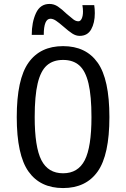

<svg xmlns="http://www.w3.org/2000/svg" viewBox="-20 -944 640 974"><path d="M300 -640Q249 -640 217.5 -612Q186 -584 171 -520.5Q156 -457 156 -350Q156 -198 190 -131.5Q224 -65 300 -65Q376 -65 410 -131.5Q444 -198 444 -350Q444 -457 429 -520.5Q414 -584 382.5 -612Q351 -640 300 -640ZM300 -710Q416 -710 475.5 -626Q535 -542 535 -350Q535 -158 475.5 -74Q416 10 300 10Q184 10 124.5 -74Q65 -158 65 -350Q65 -542 124.5 -626Q184 -710 300 -710ZM302 -809Q279 -829 264 -839Q249 -849 236 -849Q202 -849 202 -767H141Q141 -831 162.5 -877.5Q184 -924 231 -924Q254 -924 273.5 -911Q293 -898 319 -873Q341 -854 353 -845Q365 -836 378 -836Q388 -836 394.5 -849.5Q401 -863 401 -886Q401 -900 398 -918H458Q461 -899 461 -877Q461 -828 442.5 -795Q424 -762 384 -762Q365 -762 346.5 -774Q328 -786 302 -809Z"/></svg>

Font: Sligoil Micro
Style: Regular
Weight: 400
Designer: Ariel Martín Pérez
Foundry: Igor Stepanchenko
Version: Version 1.001